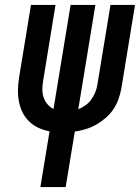

<svg xmlns="http://www.w3.org/2000/svg" viewBox="-20 -755 565 775"><path d="M143 0 180 -225Q157 -229 135.5 -239Q114 -249 97.5 -265Q81 -281 71 -301.5Q61 -322 56.5 -345Q52 -368 52.5 -392.5Q53 -417 57 -442L105 -735H204L154 -428Q151 -411 151 -394Q151 -377 156 -362Q161 -347 171.5 -334.5Q182 -322 196 -315L265 -735H365L296 -314Q311 -320 325 -330Q339 -340 348.5 -353.5Q358 -367 364.5 -382.5Q371 -398 373 -413L426 -735H525L470 -399Q466 -377 458.5 -355.5Q451 -334 438 -314.5Q425 -295 406.5 -279Q388 -263 367.5 -251.5Q347 -240 325 -233.5Q303 -227 282 -224L245 0Z"/></svg>

Font: Iosevka SS18 Semibold
Style: Italic
Weight: 600
Italic angle: -9°
Monospace: yes
Designer: Belleve Invis
Foundry: Belleve Invis
Version: Version 25.1.1; ttfautohint (v1.8.4)